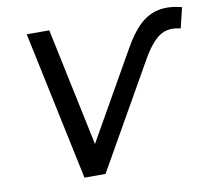

<svg xmlns="http://www.w3.org/2000/svg" viewBox="-78 -799 988 889"><g transform="rotate(-10 415.5 -354.5)"><path d="M249 0 101 -700H207L324 -145L556 -553Q594 -621 633.5 -658Q673 -695 721 -705Q769 -715 831 -699L808 -603Q749 -618 708 -590Q667 -562 624 -485L348 0Z"/></g></svg>

Font: MOST Montserrat Medium
Style: Italic
Weight: 500
Italic angle: -11.3°
Designer: Julieta Ulanovsky
Foundry: Julieta Ulanovsky
Version: Version 8.000;March 11, 2024;FontCreator 15.0.0.2926 64-bit